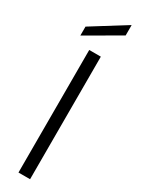

<svg xmlns="http://www.w3.org/2000/svg" viewBox="-253 -984 735 1004"><g transform="rotate(30 114.5 -482.0)"><path d="M80 -740H150V0H80ZM207 -964V-901L2 -782V-836Z"/></g></svg>

Font: Poppins Light
Style: Regular
Weight: 300
Designer: Ninad Kale (Devanagari), Jonny Pinhorn (Latin)
Version: Version 5.002